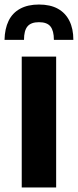

<svg xmlns="http://www.w3.org/2000/svg" viewBox="-37 -828 344 848"><path d="M59 0V-578H211V0ZM-17 -652Q-16 -701 1 -736Q18 -771 52 -789.5Q86 -808 135 -808Q185 -808 218.5 -789.5Q252 -771 269.5 -736Q287 -701 287 -652H201Q201 -692 186 -711Q171 -730 135 -730Q100 -730 84.5 -711.5Q69 -693 69 -652Z"/></svg>

Font: Oswald SemiBold
Style: Regular
Weight: 600
Designer: Vernon Adams
Foundry: Vernon Adams
Version: Version 4.100; ttfautohint (v1.8.1.43-b0c9)